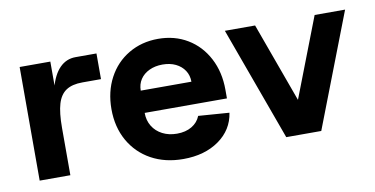

<svg xmlns="http://www.w3.org/2000/svg" viewBox="-58 -666 1624 832"><g transform="rotate(-10 754.0 -250.0)"><path d="M60 -500H195V-314L177 -245Q177 -327 192 -384Q207 -441 236 -470.5Q265 -500 306 -500H398V-387H316Q271 -387 244.5 -369.5Q218 -352 206.5 -313.5Q195 -275 195 -208V0H60Z M420 -250.7Q420 -327.4 452 -387.7Q484 -448 541.5 -482Q599 -516 671.5 -516Q744 -516 800.5 -482Q857 -448 889 -387Q921 -326 921 -248V-210H559Q559 -176.7 574.7 -151.2Q590.3 -125.7 618.1 -111.4Q646 -97 682 -97Q720 -97 747 -113Q774 -129 785 -157L921 -147Q910 -73 847 -28.5Q784 16 690 16Q610 16 549.1 -17.5Q488.3 -51 454.1 -111.5Q420 -172 420 -250.7ZM671.2 -403Q638.4 -403 612.8 -390.9Q587.2 -378.8 573.1 -357.5Q559 -336.2 559 -308H782Q782 -336 767.9 -357.5Q753.8 -378.9 728.9 -391Q704 -403 671.2 -403Z M963 -500H1096L1238 -109H1207L1358 -500H1492L1299 0H1145Z"/></g></svg>

Font: Uncut Sans Variable
Style: Regular
Weight: 400
Designer: Kasper Nordkvist
Foundry: UNCUT.wtf
Version: Version 1.303;Glyphs 3.1.2 (3151)